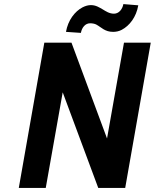

<svg xmlns="http://www.w3.org/2000/svg" viewBox="-20 -920 758 940"><path d="M593 0 718 -711H587L504 -242L330 -711H197L72 0H204L287 -468L461 0ZM538 -853C515 -853 498 -865 483 -874C467 -883 450 -895 425 -895C411 -895 398 -891 384 -884C346 -864 313 -821 303 -764L376 -759C381 -786 398 -806 421 -806C432 -806 443 -804 451 -800C477 -786 493 -764 534 -764C548 -764 563 -767 576 -774C614 -794 647 -836 657 -894L584 -900C579 -873 561 -853 538 -853Z"/></svg>

Font: Asimov
Style: NarIt
Weight: 500
Designer: Google
Version: Version 2.000980; 2014